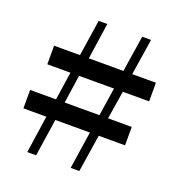

<svg xmlns="http://www.w3.org/2000/svg" viewBox="-131 -830 871 938"><g transform="rotate(20 305.0 -361.0)"><path d="M383.8 -290 406.2 -436.5H224.6L203.1 -290ZM588.9 -436.5H452.1L428.7 -290H551.8V-194.3H415L384.8 0H339.8L369.1 -194.3H189.5L160.2 0H114.3L142.6 -194.3H23.4V-290H158.2L179.7 -436.5H59.6V-533.2H194.3L222.7 -721.7H267.6L240.2 -533.2H419.9L449.2 -721.7H495.1L465.8 -533.2H588.9Z"/></g></svg>

Font: GenRyuMin TW TTF Bold
Style: Regular
Weight: 700
Version: Version 1.300